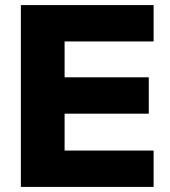

<svg xmlns="http://www.w3.org/2000/svg" viewBox="-20 -735 669 755"><path d="M584 0H62V-715H584V-572H234V-143H584ZM565 -288H224V-431H565Z"/></svg>

Font: Wix Madefor Display ExtraBold
Style: Regular
Weight: 800
Designer: Dalton Maag Ltd
Foundry: Dalton Maag Ltd
Version: Version 3.100